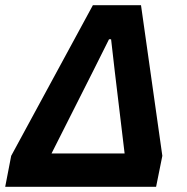

<svg xmlns="http://www.w3.org/2000/svg" viewBox="-26 -718 720 738"><path d="M-6 0 17 -119 331 -698H516L598 -119L574 0ZM453 -128 415 -445 401 -567H393L332 -445L172 -128Z"/></svg>

Font: IBM Plex Sans
Style: Italic
Weight: 400
Italic angle: -11.31°
Designer: Mike Abbink, Paul van der Laan, Pieter van Rosmalen
Foundry: Bold Monday
Version: Version 3.201